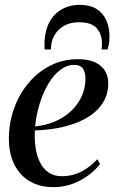

<svg xmlns="http://www.w3.org/2000/svg" viewBox="-20 -760 473 790"><path d="M391.5 -85Q375 -63 346.8 -41Q318.5 -19 280.8 -4.5Q243 10 199.5 10Q154.5 10 120.2 -5Q86 -20 63 -46.8Q40 -73.5 28.2 -109.5Q16.5 -145.5 16.5 -188Q16.5 -253.5 37.5 -312.8Q58.5 -372 96.8 -417.8Q135 -463.5 186.8 -490Q238.5 -516.5 300.5 -516.5Q342.5 -516.5 370.2 -504Q398 -491.5 411.8 -469Q425.5 -446.5 425.5 -416.5Q425.5 -377.5 409 -346.8Q392.5 -316 363.5 -293.2Q334.5 -270.5 296.2 -255.5Q258 -240.5 214 -232.5Q170 -224.5 123.5 -223.5Q121.5 -187.5 126.2 -153.8Q131 -120 144 -93.2Q157 -66.5 179.2 -50.8Q201.5 -35 234.5 -35Q264 -35 289.8 -43.5Q315.5 -52 338.2 -68Q361 -84 380.5 -105ZM286 -493Q255.5 -493 228.5 -472.8Q201.5 -452.5 180 -417Q158.5 -381.5 144 -336Q129.5 -290.5 124.5 -240Q164.5 -244 197 -256.5Q229.5 -269 254.8 -288.2Q280 -307.5 297 -331Q314 -354.5 322.8 -381.2Q331.5 -408 331.5 -435.5Q331.5 -463.5 320.8 -478.2Q310 -493 286 -493ZM163.5 -556.5Q163.5 -561 163.2 -565Q163 -569 163 -577Q163 -612.5 172.2 -642.2Q181.5 -672 200.2 -693.8Q219 -715.5 246.2 -727.8Q273.5 -740 309.5 -740Q351 -740 377.8 -722.8Q404.5 -705.5 417.5 -676.2Q430.5 -647 430.5 -610.5Q430.5 -590.5 428 -578.5Q425.5 -566.5 422.5 -556.5H397.5Q398 -559.5 398.8 -565Q399.5 -570.5 399.5 -582.5Q399.5 -618.5 378.2 -643.5Q357 -668.5 305 -668.5Q270.5 -668.5 244.8 -654.5Q219 -640.5 204.2 -615.2Q189.5 -590 189.5 -556.5Z"/></svg>

Font: Merriweather 144pt
Style: Italic
Weight: 400
Italic angle: -7.8°
Version: Version 2.101